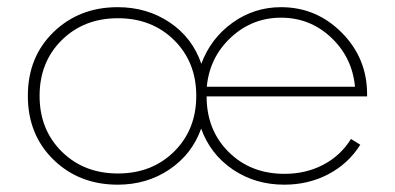

<svg xmlns="http://www.w3.org/2000/svg" viewBox="-20 -500 1101 535"><path d="M308.1 14.6Q200.7 14.6 129.2 -54.9Q57.6 -124.5 57.6 -232.9Q57.6 -341.3 129.2 -410.6Q200.7 -480 308.1 -480Q389.6 -480 452.9 -437.5Q516.1 -395 541 -322.3Q566.9 -392.6 627.4 -436.3Q688 -480 763.2 -480Q861.8 -480 932.4 -408.9Q1002.9 -337.9 1002.9 -237.3V-231.4H555.7Q555.7 -137.7 616.9 -76.7Q678.2 -15.6 772.9 -15.6Q832.5 -15.6 880.9 -41Q929.2 -66.4 958 -112.8L983.9 -96.7Q950.7 -43.9 895 -14.6Q839.4 14.6 772 14.6Q691.4 14.6 628.9 -27.6Q566.4 -69.8 540.5 -141.6Q515.1 -70.3 452.1 -27.8Q389.2 14.6 308.1 14.6ZM152.1 -388.2Q90.3 -327.1 90.3 -232.9Q90.3 -138.7 152.1 -77.6Q213.9 -16.6 308.6 -16.6Q403.3 -16.6 465.1 -77.6Q526.9 -138.7 526.9 -232.9Q526.9 -327.1 465.1 -388.2Q403.3 -449.2 308.6 -449.2Q213.9 -449.2 152.1 -388.2ZM556.2 -258.3H969.2Q961.4 -340.3 902.6 -395.5Q843.8 -450.7 763.2 -450.7Q682.6 -450.7 623.3 -395.5Q564 -340.3 556.2 -258.3Z"/></svg>

Font: Spartan MB ExtLt
Style: Regular
Weight: 200
Designer: Matt Bailey, Mirko Velimirovic
Foundry: Matt Bailey
Version: Version 1.005